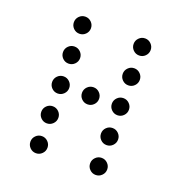

<svg xmlns="http://www.w3.org/2000/svg" viewBox="-116 -754 779 826"><g transform="rotate(20 273.5 -341.5)"><path d="M175.8 -615.2Q175.8 -599.1 164.3 -587.6Q152.8 -576.2 136.7 -576.2Q120.6 -576.2 109.1 -587.6Q97.7 -599.1 97.7 -615.2Q97.7 -631.3 109.1 -642.8Q120.6 -654.3 136.7 -654.3Q152.8 -654.3 164.3 -642.8Q175.8 -631.3 175.8 -615.2ZM449.2 -615.2Q449.2 -599.1 437.7 -587.6Q426.3 -576.2 410.2 -576.2Q394 -576.2 382.6 -587.6Q371.1 -599.1 371.1 -615.2Q371.1 -631.3 382.6 -642.8Q394 -654.3 410.2 -654.3Q426.3 -654.3 437.7 -642.8Q449.2 -631.3 449.2 -615.2ZM175.8 -478.5Q175.8 -462.4 164.3 -450.9Q152.8 -439.5 136.7 -439.5Q120.6 -439.5 109.1 -450.9Q97.7 -462.4 97.7 -478.5Q97.7 -494.6 109.1 -506.1Q120.6 -517.6 136.7 -517.6Q152.8 -517.6 164.3 -506.1Q175.8 -494.6 175.8 -478.5ZM449.2 -478.5Q449.2 -462.4 437.7 -450.9Q426.3 -439.5 410.2 -439.5Q394 -439.5 382.6 -450.9Q371.1 -462.4 371.1 -478.5Q371.1 -494.6 382.6 -506.1Q394 -517.6 410.2 -517.6Q426.3 -517.6 437.7 -506.1Q449.2 -494.6 449.2 -478.5ZM175.8 -341.8Q175.8 -325.7 164.3 -314.2Q152.8 -302.7 136.7 -302.7Q120.6 -302.7 109.1 -314.2Q97.7 -325.7 97.7 -341.8Q97.7 -357.9 109.1 -369.4Q120.6 -380.9 136.7 -380.9Q152.8 -380.9 164.3 -369.4Q175.8 -357.9 175.8 -341.8ZM312.5 -341.8Q312.5 -325.7 301 -314.2Q289.6 -302.7 273.4 -302.7Q257.3 -302.7 245.8 -314.2Q234.4 -325.7 234.4 -341.8Q234.4 -357.9 245.8 -369.4Q257.3 -380.9 273.4 -380.9Q289.6 -380.9 301 -369.4Q312.5 -357.9 312.5 -341.8ZM449.2 -341.8Q449.2 -325.7 437.7 -314.2Q426.3 -302.7 410.2 -302.7Q394 -302.7 382.6 -314.2Q371.1 -325.7 371.1 -341.8Q371.1 -357.9 382.6 -369.4Q394 -380.9 410.2 -380.9Q426.3 -380.9 437.7 -369.4Q449.2 -357.9 449.2 -341.8ZM175.8 -205.1Q175.8 -189 164.3 -177.5Q152.8 -166 136.7 -166Q120.6 -166 109.1 -177.5Q97.7 -189 97.7 -205.1Q97.7 -221.2 109.1 -232.7Q120.6 -244.1 136.7 -244.1Q152.8 -244.1 164.3 -232.7Q175.8 -221.2 175.8 -205.1ZM449.2 -205.1Q449.2 -189 437.7 -177.5Q426.3 -166 410.2 -166Q394 -166 382.6 -177.5Q371.1 -189 371.1 -205.1Q371.1 -221.2 382.6 -232.7Q394 -244.1 410.2 -244.1Q426.3 -244.1 437.7 -232.7Q449.2 -221.2 449.2 -205.1ZM175.8 -68.4Q175.8 -52.2 164.3 -40.8Q152.8 -29.3 136.7 -29.3Q120.6 -29.3 109.1 -40.8Q97.7 -52.2 97.7 -68.4Q97.7 -84.5 109.1 -95.9Q120.6 -107.4 136.7 -107.4Q152.8 -107.4 164.3 -95.9Q175.8 -84.5 175.8 -68.4ZM449.2 -68.4Q449.2 -52.2 437.7 -40.8Q426.3 -29.3 410.2 -29.3Q394 -29.3 382.6 -40.8Q371.1 -52.2 371.1 -68.4Q371.1 -84.5 382.6 -95.9Q394 -107.4 410.2 -107.4Q426.3 -107.4 437.7 -95.9Q449.2 -84.5 449.2 -68.4Z"/></g></svg>

Font: DatDot Light
Style: Regular
Weight: 300
Designer: GGBot
Version: 1.00